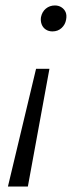

<svg xmlns="http://www.w3.org/2000/svg" viewBox="-20 -488 304 703"><path d="M161 -236 82 195H9L112 -236ZM181 -468Q195 -468 205.5 -461Q216 -454 220.5 -443Q225 -432 222 -416Q219 -398 205.5 -385.5Q192 -373 172 -373Q158 -373 147.5 -380Q137 -387 132.5 -399Q128 -411 130 -425Q134 -445 148 -456.5Q162 -468 181 -468Z"/></svg>

Font: Ysabeau Infant
Style: Italic
Weight: 400
Italic angle: -12°
Designer: Christian Thalmann (Catharsis Fonts)
Version: Version 2.001;gftools[0.9.30]; featfreeze: ss01,ss02,lnum